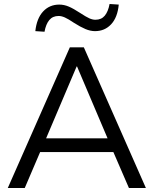

<svg xmlns="http://www.w3.org/2000/svg" viewBox="-20 -942 769 962"><path d="M19 0 330 -705H400L711 0H626L539 -201L579 -180H149L190 -201L104 0ZM364 -609 203 -230 179 -249H549L527 -230L366 -609ZM203 -783 157 -786Q164 -850 196 -884.5Q228 -919 277 -919Q301 -919 324.5 -909Q348 -899 380 -878Q412 -857 428 -850Q444 -843 458 -843Q488 -843 505 -863.5Q522 -884 529 -922L575 -919Q569 -855 537 -820.5Q505 -786 456 -786Q433 -786 408 -796.5Q383 -807 350 -828Q322 -847 305 -854.5Q288 -862 274 -862Q244 -862 227 -841.5Q210 -821 203 -783Z"/></svg>

Font: NunitoSans1
Style: Book
Weight: 400
Designer: Vernon Adams
Foundry: Vernon Adams
Version: Version 3.101;gftools[0.9.27]